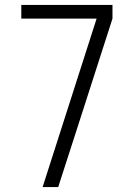

<svg xmlns="http://www.w3.org/2000/svg" viewBox="-20 -755 540 775"><path d="M152 0 370 -680H66V-735H434V-680L286 -220L215 0Z"/></svg>

Font: Iosevka Term Light
Style: Regular
Weight: 300
Monospace: yes
Designer: Belleve Invis
Foundry: Belleve Invis
Version: Version 9.0.1; ttfautohint (v1.8.3)